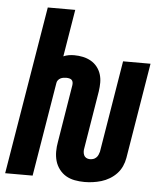

<svg xmlns="http://www.w3.org/2000/svg" viewBox="-60 -782 713 836"><g transform="rotate(5 296.5 -363.5)"><path d="M340 8Q318 8 297 4Q276 0 259 -10Q242 -20 229.5 -36.5Q217 -53 211.5 -72.5Q206 -92 206 -113.5Q206 -135 210 -156L251 -407Q252 -413 251 -419.5Q250 -426 246 -430Q242 -434 235.5 -435.5Q229 -437 223 -437Q216 -437 209.5 -436Q203 -435 197 -432Q191 -429 186.5 -423.5Q182 -418 181 -411L113 0H-7L115 -735H235L201 -529Q212 -534 224 -536Q236 -538 248 -538Q268 -538 286.5 -534Q305 -530 321 -521Q337 -512 348.5 -497.5Q360 -483 365.5 -465.5Q371 -448 371 -429Q371 -410 368 -390L327 -140Q325 -131 325.5 -123Q326 -115 329 -108Q332 -101 339 -97Q346 -93 355 -93Q362 -93 369 -95Q376 -97 382 -102.5Q388 -108 391 -115Q394 -122 396 -129L462 -530H582L513 -112Q510 -94 502 -76Q494 -58 480.5 -43.5Q467 -29 449.5 -18.5Q432 -8 413.5 -2.5Q395 3 376.5 5.5Q358 8 340 8Z"/></g></svg>

Font: Iosevka Curly Extended Oblique
Style: Bold
Weight: 700
Width: 7
Italic angle: -9°
Monospace: yes
Designer: Belleve Invis
Foundry: Belleve Invis
Version: Version 11.1.0; ttfautohint (v1.8.3)